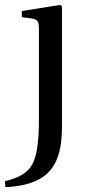

<svg xmlns="http://www.w3.org/2000/svg" viewBox="-53 -522 353 784"><path d="M-33 218 -31 242C-13 242 15 239 43 233C170 205 200 118 200 -7V-496L193 -502L36 -477V-452L74 -447C100 -443 106 -436 106 -402V-36C106 36 101 106 80 147C62 182 28 203 -33 218Z"/></svg>

Font: Lingua Franca
Style: Regular
Weight: 400
Version: Version 1.19